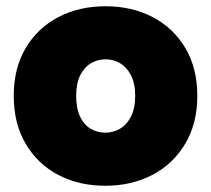

<svg xmlns="http://www.w3.org/2000/svg" viewBox="-20 -588 676 615"><path d="M317 7Q233 7 167 -27.5Q101 -62 62.5 -127Q24 -192 24 -281Q24 -370 62.5 -434.5Q101 -499 167.5 -533.5Q234 -568 318 -568Q402 -568 468.5 -533.5Q535 -499 573.5 -434.5Q612 -370 612 -281Q612 -192 573 -127Q534 -62 467.5 -27.5Q401 7 317 7ZM317 -163Q342 -163 364 -175.5Q386 -188 399.5 -214.5Q413 -241 413 -281Q413 -321 399.5 -347Q386 -373 364.5 -385.5Q343 -398 318 -398Q293 -398 271.5 -385.5Q250 -373 237 -347Q224 -321 224 -281Q224 -241 236.5 -214.5Q249 -188 270.5 -175.5Q292 -163 317 -163Z"/></svg>

Font: Parkinsans Light ExtraBold
Style: Regular
Weight: 800
Version: Version 1.000